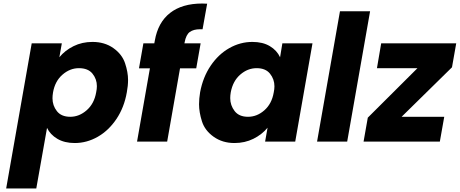

<svg xmlns="http://www.w3.org/2000/svg" viewBox="-20 -804 2610 1090"><path d="M317 -479Q349 -518 397.5 -542Q446 -566 505 -566Q574 -566 623.5 -531Q673 -496 690 -445Q707 -394 707 -350Q707 -317 700 -280Q685 -194 641 -128.5Q597 -63 535 -27.5Q473 8 404 8Q346 8 305.5 -16Q265 -40 247 -78L186 266H15L160 -558H331ZM526 -280Q530 -299 530 -315Q530 -355 505 -386Q480 -417 428 -417Q377 -417 334.5 -380Q292 -343 281 -279Q278 -261 278 -246Q278 -205 303 -173Q328 -141 379 -141Q430 -141 472.5 -178.5Q515 -216 526 -280Z M1094 -416H1002L929 0H758L831 -416H769L794 -558H856L859 -574Q877 -677 945.5 -730.5Q1014 -784 1128 -784Q1147 -784 1156 -783L1130 -638Q1123 -638 1116 -638Q1079 -638 1057.5 -622.5Q1036 -607 1028 -563L1027 -558H1119Z M1116 -280Q1132 -366 1176 -431Q1220 -496 1282 -531Q1344 -566 1413 -566Q1472 -566 1512 -542Q1552 -518 1570 -479L1583 -558H1754L1656 0H1485L1499 -79Q1467 -40 1418.5 -16Q1370 8 1311 8Q1243 8 1193 -27.5Q1143 -63 1126.5 -115Q1110 -167 1110 -212Q1110 -244 1116 -280ZM1534 -279Q1538 -298 1538 -314Q1538 -354 1513 -385.5Q1488 -417 1437 -417Q1386 -417 1344 -380.5Q1302 -344 1290 -280Q1287 -262 1287 -247Q1287 -206 1312 -173.5Q1337 -141 1388 -141Q1439 -141 1481 -178Q1523 -215 1534 -279Z M2081 -740 1951 0H1780L1910 -740Z M2260 -141H2502L2477 0H2044L2068 -136L2350 -417H2120L2144 -558H2570L2546 -422Z"/></svg>

Font: Fz Poppins
Style: Bold Italic
Weight: 700
Italic angle: -10°
Designer: Ninad Kale (Devanagari), Jonny Pinhorn (Latin)
Foundry: Indian Type Foundry
Version: Vit hóa bi Vntype.Com & FontZin.Com